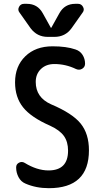

<svg xmlns="http://www.w3.org/2000/svg" viewBox="-20 -985 540 1015"><path d="M377.9 -964.8H392.6Q410.2 -964.8 418.9 -948.7Q427.7 -932.6 417 -918.9L358.4 -835.9Q325.2 -790 267.6 -790H232.4Q175.8 -790 141.6 -835.9L83 -918.9Q72.3 -932.6 80.6 -948.7Q88.9 -964.8 107.4 -964.8H122.1Q178.7 -964.8 206.1 -915L249 -837.9H250H251L293.9 -915Q321.3 -964.8 377.9 -964.8ZM245.1 -320.3Q144.5 -364.3 102.1 -417.5Q59.6 -470.7 59.6 -549.8Q59.6 -634.8 113.8 -687.5Q168 -740.2 257.8 -740.2Q331.1 -740.2 378.9 -723.6Q403.3 -715.8 416.5 -694.8Q429.7 -673.8 429.7 -648.4Q429.7 -630.9 414.6 -621.6Q399.4 -612.3 381.8 -620.1Q327.1 -646.5 267.6 -646.5Q223.6 -646.5 196.3 -620.1Q168.9 -593.8 168.9 -551.8Q168.9 -469.7 250 -433.6Q363.3 -385.7 406.7 -331.5Q450.2 -277.3 450.2 -190.4Q450.2 9.8 238.3 9.8Q169.9 9.8 114.3 -14.6Q90.8 -24.4 78.1 -48.3Q65.4 -72.3 65.4 -98.6V-100.6Q65.4 -117.2 80.6 -125Q95.7 -132.8 110.4 -124Q175.8 -84 236.3 -84Q339.8 -84 339.8 -188.5Q339.8 -235.4 317.9 -266.1Q295.9 -296.9 245.1 -320.3Z"/></svg>

Font: Rounded Mgen+ 1m medium
Style: Regular
Weight: 500
Designer: [Source Han Sans]
Ryoko NISHIZUKA  (kana & ideographs); Paul D. Hunt (Latin, Greek & Cyrillic); Wenlong ZHANG  (bopomofo
Version: Version 1.059.20150602